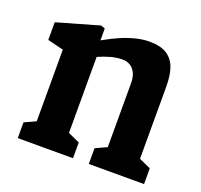

<svg xmlns="http://www.w3.org/2000/svg" viewBox="-102 -671 824 786"><g transform="rotate(20 310.0 -278.0)"><path d="M359.6 -68.5 442.2 -106.6 409.1 -50.4V-370.8Q409.1 -396.8 400.2 -414.5Q391.4 -432.2 376.7 -440.6Q361.9 -449.1 344.1 -449.1Q318.8 -449.1 292.9 -442Q267 -434.9 234.2 -420.5Q225.8 -417.2 220.9 -415Q216 -412.8 207.6 -409.3V-477.8Q217 -483.5 221.7 -486.1Q226.4 -488.7 235.8 -494.2Q270.7 -514 302.2 -527.4Q333.8 -540.8 364.3 -548.3Q394.8 -555.8 423.6 -555.8Q471 -555.8 498.7 -537.9Q526.3 -520 537.9 -487.2Q549.4 -454.5 549.4 -405.2V-50.8L516.8 -106.6L600.3 -68.5V0H359.6ZM50.1 -68.5 132.8 -106.6 99.6 -50.4V-434.6L132 -395.1L30.1 -420.5V-497.4L213.5 -549.9L231.4 -543.2V-441.9L239.9 -434.9V-50.8L207.3 -106.6L290.8 -68.5V0H50.1Z"/></g></svg>

Font: Monaspace Xenon Var
Style: Regular
Weight: 400
Designer: Riley Cran and the Lettermatic Team
Version: Version 1.000 (Monaspace Xenon Var)